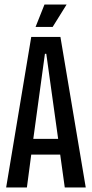

<svg xmlns="http://www.w3.org/2000/svg" viewBox="-20 -822 402 842"><path d="M7 0 117 -660H245L356 0H264L244 -144H117L98 0ZM177 -586 126 -213H235L183 -586ZM211 -704H136L175 -802H272Z"/></svg>

Font: Bricolage Grotesque 48pt Condensed
Style: Regular
Weight: 400
Width: 3
Designer: Mathieu Triay
Foundry: Atelier Triay
Version: Version 1.000; ttfautohint (v1.8.4.7-5d5b);gftools[0.9.32]